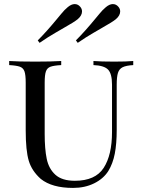

<svg xmlns="http://www.w3.org/2000/svg" viewBox="-20 -907 698 941"><path d="M633 -588Q598 -586 581 -577.5Q564 -569 558 -549.5Q552 -530 552 -492V-271Q552 -202 542.5 -153.5Q533 -105 511 -69Q487 -31 441.5 -8.5Q396 14 338 14Q235 14 180 -30Q136 -69 121 -119Q106 -169 106 -268V-502Q106 -540 100 -557Q94 -574 77.5 -580Q61 -586 25 -588V-608Q67 -605 153 -605Q233 -605 280 -608V-588Q244 -586 227.5 -580Q211 -574 205 -557Q199 -540 199 -502V-251Q199 -177 209 -128.5Q219 -80 251.5 -50.5Q284 -21 347 -21Q447 -21 488 -84Q529 -147 529 -260V-492Q529 -546 509.5 -566Q490 -586 438 -588V-608Q474 -605 540 -605Q600 -605 633 -608ZM346 -887Q362 -887 373 -874Q382 -864 382 -851Q382 -831 361 -813Q344 -799 294 -771Q286 -766 251 -746Q216 -726 174 -697L165 -709Q209 -753 260 -815Q263 -818 279.5 -838.5Q296 -859 312 -872Q330 -887 346 -887ZM533 -887Q549 -887 560 -874Q569 -864 569 -851Q569 -831 548 -813Q531 -799 481 -771Q473 -766 438 -746Q403 -726 361 -697L352 -709Q396 -753 447 -815Q450 -818 466.5 -838.5Q483 -859 499 -872Q517 -887 533 -887Z"/></svg>

Font: Playfair Display SC
Style: Regular
Weight: 400
Designer: Claus Eggers Sørensen
Foundry: Claus Eggers Sørensen
Version: Version 1.200; ttfautohint (v1.6)